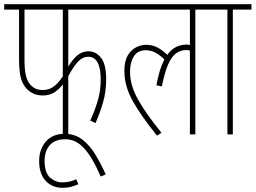

<svg xmlns="http://www.w3.org/2000/svg" viewBox="-20 -642 1221 917"><path d="M306 -596V-324Q327 -359 350 -378Q373 -397 403 -397Q438 -397 462.5 -366Q487 -335 487 -265Q487 -204 472 -152.5Q457 -101 436 -54L411 -66Q431 -109 446 -158Q461 -207 461 -262Q461 -371 401 -371Q377 -371 355.5 -350.5Q334 -330 306 -278V0H280V-239Q263 -216 240 -201Q217 -186 184 -186Q156 -186 134.5 -197.5Q113 -209 99 -228Q84 -249 77.5 -278.5Q71 -308 71 -363V-596H0V-622H542V-596ZM97 -596V-359Q97 -310 103 -284Q109 -258 122 -241Q145 -212 183 -212Q213 -212 235 -227.5Q257 -243 280 -277V-596Z M354 238Q338 245 320 250Q302 255 279 255Q229 255 198 221.5Q167 188 167 127Q167 71 199 34Q231 -3 289 -3Q337 -3 372.5 24Q408 51 435 95.5Q462 140 485 191L461 201Q421 109 381.5 66Q342 23 292 23Q243 23 218 51Q193 79 193 126Q193 183 219 206Q245 229 278 229Q314 229 344 214Z M530 -596V-622H1002V-596H913V0H887V-401Q879 -403 869 -403Q844 -403 822.5 -388.5Q801 -374 784 -336.5Q767 -299 753 -229L727 -235Q741 -312 765 -358Q744 -379 722.5 -390.5Q701 -402 677 -402Q637 -402 619 -372.5Q601 -343 601 -300Q601 -233 641 -163.5Q681 -94 751 -8L730 6Q654 -88 614 -159.5Q574 -231 574 -303Q574 -350 590 -377Q606 -404 630 -416Q654 -428 678 -428Q709 -428 733.5 -414.5Q758 -401 779 -380Q814 -429 870 -429Q879 -429 887 -427V-596Z M1092 -596V0H1066V-596H990V-622H1181V-596Z"/></svg>

Font: Noto Sans ExtraCondensed Thin
Style: Regular
Weight: 100
Width: 2
Designer: Monotype Design Team
Foundry: Monotype Imaging Inc.
Version: Version 2.013; ttfautohint (v1.8.4.7-5d5b)